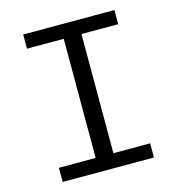

<svg xmlns="http://www.w3.org/2000/svg" viewBox="-105 -788 809 878"><g transform="rotate(-15 300.0 -349.0)"><path d="M84 0V-67H258V-631H84V-698H516V-631H342V-67H516V0Z"/></g></svg>

Font: iA Writer Mono V
Style: Regular
Weight: 400
Designer: Mike Abbink, Paul van der Laan, Pieter van Rosmalen
Foundry: Bold Monday
Version: Version 2.000